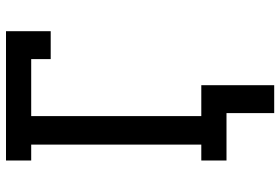

<svg xmlns="http://www.w3.org/2000/svg" viewBox="-167 -608 934 640"><g transform="rotate(-90 300.0 -288.0)"><path d="M243 159V0H85V-84H138V-651H85V-735H516V-586H423V-651H233V-84H336V159Z"/></g></svg>

Font: Iosevka Curly Slab MdEx
Style: Regular
Weight: 500
Width: 7
Monospace: yes
Designer: Belleve Invis
Foundry: Belleve Invis
Version: Version 11.1.0; ttfautohint (v1.8.3)